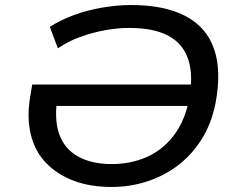

<svg xmlns="http://www.w3.org/2000/svg" viewBox="-20 -734 946 763"><path d="M424 9Q339 9 273.5 -15.5Q208 -40 163.5 -86Q119 -132 102.5 -199Q86 -266 100 -350L108 -398H786L774 -313H168L209 -353Q194 -260 215.5 -200.5Q237 -141 291 -111.5Q345 -82 423 -82Q499 -82 562 -109.5Q625 -137 669 -193.5Q713 -250 731 -336Q749 -431 729 -495Q709 -559 650.5 -591Q592 -623 494 -623Q445 -623 395 -613.5Q345 -604 298 -587Q251 -570 210 -542L178 -627Q219 -654 273.5 -674Q328 -694 387.5 -704Q447 -714 501 -714Q634 -714 717.5 -670Q801 -626 831 -538.5Q861 -451 836 -321Q819 -239 779 -177Q739 -115 683.5 -74Q628 -33 561.5 -12Q495 9 424 9Z"/></svg>

Font: Nunito Sans 7pt SemiExpanded Medium
Style: Italic
Weight: 500
Width: 6
Italic angle: -9°
Designer: Vernon Adams
Foundry: Vernon Adams
Version: Version 3.101;gftools[0.9.27]